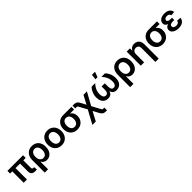

<svg xmlns="http://www.w3.org/2000/svg" viewBox="541 -2822 5101 5101"><g transform="rotate(-45 3092.0 -271.0)"><path d="M544.9 1.5Q466.8 1.5 431.2 -32Q395.5 -65.4 395.5 -133.3V-501H517.6V-148.4Q517.6 -121.1 528.1 -109.4Q538.6 -97.7 564 -97.7Q572.8 -97.7 579.8 -97.9Q586.9 -98.1 592.3 -99.1L602.1 -2.9Q591.3 -1.5 576.4 0Q561.5 1.5 544.9 1.5ZM103.5 0V-501H225.6V0ZM21 -428.7V-529.3H608.4V-428.7Z M689.9 204.1V-255.9Q689.9 -344.2 721.4 -407.2Q752.9 -470.2 809.6 -504.2Q866.2 -538.1 943.4 -538.1Q1020 -538.1 1076.9 -505.1Q1133.8 -472.2 1165.5 -410.6Q1197.3 -349.1 1197.3 -262.7Q1197.3 -180.2 1168.5 -118.9Q1139.6 -57.6 1089.1 -23.7Q1038.6 10.3 973.1 10.3Q932.6 10.3 902.8 -2.4Q873 -15.1 852.3 -35.9Q831.5 -56.6 818.4 -81.5H814.9V204.1ZM941.4 -93.3Q982.9 -93.3 1011.5 -114.7Q1040 -136.2 1054.9 -174.8Q1069.8 -213.4 1069.8 -264.6Q1069.8 -315.9 1055.2 -354Q1040.5 -392.1 1012.2 -413.3Q983.9 -434.6 942.9 -434.6Q901.9 -434.6 872.1 -413.6Q842.3 -392.6 826.2 -354.5Q810.1 -316.4 810.1 -264.6Q810.1 -213.4 825.9 -174.8Q841.8 -136.2 871.3 -114.7Q900.9 -93.3 941.4 -93.3Z M1526.9 11.2Q1449.7 11.2 1391.6 -23.2Q1333.5 -57.6 1301.5 -119.4Q1269.5 -181.2 1269.5 -263.2Q1269.5 -345.2 1301.5 -407.2Q1333.5 -469.2 1391.6 -503.9Q1449.7 -538.6 1526.9 -538.6Q1604.5 -538.6 1662.4 -503.9Q1720.2 -469.2 1752.2 -407.2Q1784.2 -345.2 1784.2 -263.2Q1784.2 -181.2 1752.2 -119.4Q1720.2 -57.6 1662.4 -23.2Q1604.5 11.2 1526.9 11.2ZM1526.9 -91.8Q1568.8 -91.8 1597.9 -113.5Q1627 -135.3 1642.3 -174.1Q1657.7 -212.9 1657.7 -263.2Q1657.7 -314.5 1642.3 -353Q1627 -391.6 1597.9 -413.6Q1568.8 -435.5 1526.9 -435.5Q1485.4 -435.5 1456.1 -413.8Q1426.8 -392.1 1411.6 -353.3Q1396.5 -314.5 1396.5 -263.2Q1396.5 -212.4 1411.6 -173.8Q1426.8 -135.3 1456.1 -113.5Q1485.4 -91.8 1526.9 -91.8Z M2114.3 11.2Q2037.1 11.2 1979 -22.7Q1920.9 -56.6 1888.9 -117.7Q1856.9 -178.7 1856.9 -259.8Q1856.9 -340.8 1888.9 -401.4Q1920.9 -461.9 1978.5 -495.6Q2036.1 -529.3 2113.8 -529.3H2426.3V-430.2H2205.6L2113.8 -426.3Q2072.3 -426.3 2043.2 -405.8Q2014.2 -385.3 1999 -347.9Q1983.9 -310.5 1983.9 -259.8Q1983.9 -210 1999 -171.9Q2014.2 -133.8 2043.5 -112.8Q2072.8 -91.8 2114.3 -91.8Q2156.2 -91.8 2185.3 -113Q2214.4 -134.3 2229.7 -172.1Q2245.1 -210 2245.1 -259.8Q2245.1 -310.5 2229.7 -347.7Q2214.4 -384.8 2185.3 -405.5Q2156.2 -426.3 2114.3 -426.3V-467.3Q2168.5 -467.3 2215.1 -454.1Q2261.7 -440.9 2296.6 -413.6Q2331.5 -386.2 2351.3 -344.2Q2371.1 -302.2 2371.1 -244.1Q2371.1 -171.4 2339.1 -113.3Q2307.1 -55.2 2249.5 -22Q2191.9 11.2 2114.3 11.2Z M2480.5 204.1 2721.2 -239.3H2774.9L2930.2 51.3Q2943.4 76.2 2951.4 87.2Q2959.5 98.1 2969.7 100.3Q2980 102.5 2999.5 102.5H3030.3V204.1H2999.5Q2957.5 204.1 2928.7 196.8Q2899.9 189.5 2877 167Q2854 144.5 2829.6 99.6L2746.6 -56.6L2608.4 204.1ZM2718.3 -117.7 2576.2 -375.5Q2561.5 -401.4 2553.7 -412.6Q2545.9 -423.8 2536.1 -426.3Q2526.4 -428.7 2506.3 -428.7H2469.7V-530.3H2506.3Q2548.8 -530.3 2577.9 -522.7Q2606.9 -515.1 2629.9 -492.2Q2652.8 -469.2 2676.8 -424.3L2749.5 -286.1L2878.9 -529.3H3008.3L2780.8 -117.7Z M3277.8 7.8Q3219.2 7.8 3171.4 -19.5Q3123.5 -46.9 3095.5 -101.1Q3067.4 -155.3 3067.4 -236.8Q3067.4 -305.7 3085.9 -363Q3104.5 -420.4 3132.1 -462.9Q3159.7 -505.4 3186 -529.3H3316.4Q3284.2 -492.7 3255.9 -450.2Q3227.5 -407.7 3210.2 -356.2Q3192.9 -304.7 3192.9 -240.7Q3192.9 -168.9 3217.5 -131.1Q3242.2 -93.3 3289.1 -93.3Q3333 -93.3 3354.7 -127.2Q3376.5 -161.1 3376.5 -227.1V-344.7H3495.6V-227.1Q3495.6 -161.1 3515.6 -127.2Q3535.6 -93.3 3580.1 -93.3Q3627.9 -93.3 3653.1 -131.1Q3678.2 -168.9 3678.2 -240.7Q3678.2 -305.2 3660.4 -356.9Q3642.6 -408.7 3614.3 -450.9Q3585.9 -493.2 3554.2 -529.3H3684.6Q3710.9 -505.9 3738.5 -463.6Q3766.1 -421.4 3784.7 -363.8Q3803.2 -306.2 3803.2 -236.8Q3803.2 -155.3 3775.1 -100.8Q3747.1 -46.4 3699.2 -19.3Q3651.4 7.8 3591.3 7.8Q3537.6 7.8 3503.2 -13.4Q3468.8 -34.7 3450 -71.5Q3431.2 -108.4 3424.3 -155.8H3444.8Q3438 -107.4 3418.7 -70.6Q3399.4 -33.7 3365 -12.9Q3330.6 7.8 3277.8 7.8ZM3396 -596.2 3413.6 -745.6H3528.8L3473.6 -596.2Z M3899.4 204.1V-255.9Q3899.4 -344.2 3930.9 -407.2Q3962.4 -470.2 4019 -504.2Q4075.7 -538.1 4152.8 -538.1Q4229.5 -538.1 4286.4 -505.1Q4343.3 -472.2 4375 -410.6Q4406.7 -349.1 4406.7 -262.7Q4406.7 -180.2 4377.9 -118.9Q4349.1 -57.6 4298.6 -23.7Q4248 10.3 4182.6 10.3Q4142.1 10.3 4112.3 -2.4Q4082.5 -15.1 4061.8 -35.9Q4041 -56.6 4027.8 -81.5H4024.4V204.1ZM4150.9 -93.3Q4192.4 -93.3 4220.9 -114.7Q4249.5 -136.2 4264.4 -174.8Q4279.3 -213.4 4279.3 -264.6Q4279.3 -315.9 4264.6 -354Q4250 -392.1 4221.7 -413.3Q4193.4 -434.6 4152.3 -434.6Q4111.3 -434.6 4081.5 -413.6Q4051.8 -392.6 4035.6 -354.5Q4019.5 -316.4 4019.5 -264.6Q4019.5 -213.4 4035.4 -174.8Q4051.3 -136.2 4080.8 -114.7Q4110.4 -93.3 4150.9 -93.3Z M4627.9 -304.2V0H4502.9V-529.3H4624L4624.5 -396H4606.9Q4630.9 -465.8 4675.8 -502Q4720.7 -538.1 4787.6 -538.1Q4842.8 -538.1 4884.5 -514.4Q4926.3 -490.7 4949.5 -445.1Q4972.7 -399.4 4972.7 -333V204.1H4847.7V-313.5Q4847.7 -369.6 4820.1 -399.7Q4792.5 -429.7 4742.7 -429.7Q4709.5 -429.7 4683.6 -416Q4657.7 -402.3 4642.8 -374.3Q4627.9 -346.2 4627.9 -304.2Z M5326.7 11.2Q5249.5 11.2 5191.4 -22.7Q5133.3 -56.6 5101.3 -117.7Q5069.3 -178.7 5069.3 -259.8Q5069.3 -340.8 5101.3 -401.4Q5133.3 -461.9 5190.9 -495.6Q5248.5 -529.3 5326.2 -529.3H5638.7V-430.2H5418L5326.2 -426.3Q5284.7 -426.3 5255.6 -405.8Q5226.6 -385.3 5211.4 -347.9Q5196.3 -310.5 5196.3 -259.8Q5196.3 -210 5211.4 -171.9Q5226.6 -133.8 5255.9 -112.8Q5285.2 -91.8 5326.7 -91.8Q5368.7 -91.8 5397.7 -113Q5426.8 -134.3 5442.1 -172.1Q5457.5 -210 5457.5 -259.8Q5457.5 -310.5 5442.1 -347.7Q5426.8 -384.8 5397.7 -405.5Q5368.7 -426.3 5326.7 -426.3V-467.3Q5380.9 -467.3 5427.5 -454.1Q5474.1 -440.9 5509 -413.6Q5543.9 -386.2 5563.7 -344.2Q5583.5 -302.2 5583.5 -244.1Q5583.5 -171.4 5551.5 -113.3Q5519.5 -55.2 5461.9 -22Q5404.3 11.2 5326.7 11.2Z M5922.4 10.7Q5857.9 10.7 5806.4 -7.8Q5754.9 -26.4 5724.9 -61.8Q5694.8 -97.2 5694.8 -147Q5694.8 -180.2 5709.5 -205.8Q5724.1 -231.4 5752.2 -249Q5780.3 -266.6 5820.6 -275.6Q5860.8 -284.7 5912.6 -284.7H5989.3V-229H5923.3Q5891.6 -229 5868.2 -220.2Q5844.7 -211.4 5832 -195.1Q5819.3 -178.7 5819.3 -156.2Q5819.3 -123 5847.2 -103.5Q5875 -84 5924.8 -84Q5957.5 -84 5979.5 -93Q6001.5 -102.1 6013.9 -119.9Q6026.4 -137.7 6030.3 -163.6L6149.4 -153.8Q6142.6 -101.6 6113.8 -64.7Q6085 -27.8 6036.6 -8.5Q5988.3 10.7 5922.4 10.7ZM5916.5 -255.4Q5864.3 -255.4 5824.7 -263.4Q5785.2 -271.5 5758.8 -287.1Q5732.4 -302.7 5719.2 -326.2Q5706.1 -349.6 5706.1 -380.4Q5706.1 -429.2 5734.1 -464.6Q5762.2 -500 5811.8 -519.3Q5861.3 -538.6 5924.8 -538.6Q5985.8 -538.6 6032 -520.3Q6078.1 -502 6106 -467.3Q6133.8 -432.6 6140.6 -383.3L6023.9 -372.6Q6019 -405.8 5993.9 -424.8Q5968.8 -443.8 5925.3 -443.8Q5881.3 -443.8 5854.7 -425Q5828.1 -406.2 5828.1 -377Q5828.1 -350.1 5852.8 -332.3Q5877.4 -314.5 5925.8 -314.5H5989.3V-255.4Z"/></g></svg>

Font: Inter 24pt SemiBold
Style: Regular
Weight: 600
Designer: Rasmus Andersson
Foundry: rsms
Version: Version 4.001;git-66647c0bb